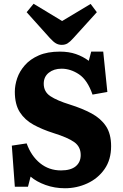

<svg xmlns="http://www.w3.org/2000/svg" viewBox="-20 -989 654 1023"><path d="M326 14Q271 14 222.5 -3.5Q174 -21 143 -48L129 6H59L43 -213L122 -225Q146 -158 193.5 -119.5Q241 -81 305 -81Q357 -81 383.5 -103Q410 -125 410 -163Q410 -207 376 -231.5Q342 -256 265 -280Q205 -299 158.5 -324.5Q112 -350 85.5 -391.5Q59 -433 59 -500Q59 -535 71.5 -572Q84 -609 112.5 -641.5Q141 -674 187 -694Q233 -714 299 -714Q347 -714 384.5 -701Q422 -688 453 -665L466 -714H530L552 -499L473 -485Q446 -563 401 -593Q356 -623 308 -623Q267 -623 240 -601.5Q213 -580 213 -543Q213 -500 248.5 -476.5Q284 -453 352 -432Q419 -411 468 -384.5Q517 -358 544.5 -317Q572 -276 572 -210Q572 -138 537 -88Q502 -38 445.5 -12Q389 14 326 14ZM309 -750Q292 -750 278 -758Q264 -766 245 -787L122 -924L159 -969L311 -877L463 -968L496 -924L370 -785Q353 -766 340 -758Q327 -750 309 -750Z"/></svg>

Font: Literata 12pt
Style: Bold
Weight: 700
Designer: Latin by Veronika Burian and Jose Scaglione. Greek by Irene Vlachou. Cyrillic by Vera Evstafieva.
Foundry: TypeTogether
Version: Version 3.002